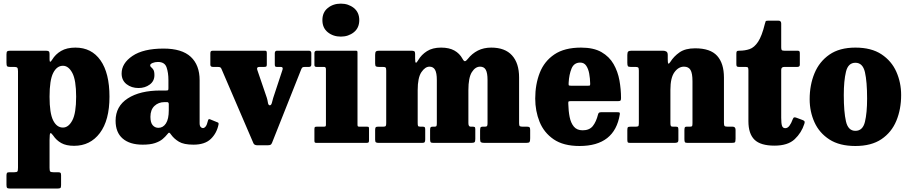

<svg xmlns="http://www.w3.org/2000/svg" viewBox="-20 -806 5128 1083"><path d="M16.5 -453V-499Q16.5 -513.5 21.2 -516.8Q26 -520 39.5 -520H238Q249 -520 254.2 -517Q259.5 -514 259.5 -502.5V-471Q259.5 -445.5 274 -469Q292.5 -500 324.8 -518.8Q357 -537.5 405.5 -537.5Q496.5 -537.5 547 -465.5Q597.5 -393.5 597.5 -260.5Q597.5 -127.5 543.2 -55.5Q489 16.5 398 16.5Q353.5 16.5 325.8 1Q298 -14.5 280 -41.5Q269.5 -56.5 264.5 -55Q259.5 -53.5 259.5 -16V140.5Q259.5 156.5 263 161Q266.5 165.5 281 165.5H307Q317 165.5 320.8 168.5Q324.5 171.5 324.5 182.5V238Q324.5 251.5 320.5 254.5Q316.5 257.5 302.5 257.5H37Q23.5 257.5 20 253.5Q16.5 249.5 16.5 236.5V184Q16.5 173.5 19.5 169.5Q22.5 165.5 33.5 165.5H61Q75 165.5 78.2 161Q81.5 156.5 81.5 140V-404.5Q81.5 -420.5 77 -424.5Q72.5 -428.5 60.5 -428.5H36.5Q23.5 -428.5 20 -432.8Q16.5 -437 16.5 -453ZM259.5 -260.5Q259.5 -167.5 279.8 -127Q300 -86.5 335 -86.5Q366.5 -86.5 388 -127Q409.5 -167.5 409.5 -260.5Q409.5 -354 388 -394.5Q366.5 -435 335 -435Q300.5 -435 280 -394.5Q259.5 -354 259.5 -260.5Z M632 -125Q632 -206.5 700.8 -251Q769.5 -295.5 886 -295.5H917Q926 -295.5 928 -297.5Q930 -299.5 930 -308.5V-354Q930 -396 919.5 -426.2Q909 -456.5 871 -456.5Q854 -456.5 840.5 -450.8Q827 -445 827 -437.5Q827 -431 833 -426.5Q839 -422 845 -412.8Q851 -403.5 851 -382Q851 -348.5 824.5 -329Q798 -309.5 761.5 -309.5Q721.5 -309.5 693.8 -331.2Q666 -353 666 -391.5Q666 -449 727.2 -490.5Q788.5 -532 902.5 -532Q1006 -532 1056 -485.5Q1106 -439 1106 -353.5V-111.5Q1106 -96.5 1111.8 -90Q1117.5 -83.5 1124.5 -83.5Q1132.5 -83.5 1140 -92.5Q1147.5 -101.5 1153.5 -127Q1156 -137 1165 -133L1209 -115Q1214.5 -113 1212.5 -103Q1202.5 -54.5 1169 -22.2Q1135.5 10 1071.5 10H1071Q1017 10 989.5 -6.5Q962 -23 945.5 -46Q938.5 -56.5 934.8 -57.5Q931 -58.5 924 -49Q913 -35 897 -21.5Q881 -8 854.2 1Q827.5 10 784.5 10Q712 10 672 -24.5Q632 -59 632 -125ZM828.5 -147Q828.5 -114.5 841.2 -99.8Q854 -85 873.5 -85Q900 -85 916 -109.8Q932 -134.5 932 -183.5V-218.5Q932 -230 922.5 -230H908Q874 -230 851.2 -208.5Q828.5 -187 828.5 -147Z M1521 -253.5 1573.5 -412.5Q1578.5 -428.5 1564 -428.5H1541.5Q1534 -428.5 1532 -432Q1530 -435.5 1530 -443V-505.5Q1530 -520 1543 -520H1721.5Q1736 -520 1736 -506.5V-441.5Q1736 -428.5 1722.5 -428.5H1699Q1688.5 -428.5 1684.8 -424.5Q1681 -420.5 1678.5 -413.5L1514.5 -0.5Q1511 8.5 1505.5 11Q1500 13.5 1487 13.5H1432.5Q1414.5 13.5 1409.5 2L1228.5 -419Q1225.5 -425.5 1220.5 -427Q1215.5 -428.5 1206 -428.5H1181.5Q1166.5 -428.5 1166.5 -441V-505Q1166.5 -514.5 1170 -517.2Q1173.5 -520 1182 -520H1474Q1481.5 -520 1483.2 -516.8Q1485 -513.5 1485 -505.5V-442Q1485 -432.5 1481.2 -430.5Q1477.5 -428.5 1468 -428.5H1443Q1426 -428.5 1431 -412.5L1485 -254.5Q1489 -242 1491.2 -227Q1493.5 -212 1502 -212Q1510 -212 1513.8 -226.8Q1517.5 -241.5 1521 -253.5Z M1798.5 -692.5Q1798.5 -736.5 1829 -761Q1859.5 -785.5 1902.5 -785.5Q1945 -785.5 1975.8 -761Q2006.5 -736.5 2006.5 -692.5Q2006.5 -648.5 1975.8 -624Q1945 -599.5 1902.5 -599.5Q1859.5 -599.5 1829 -624Q1798.5 -648.5 1798.5 -692.5ZM1808.5 -428.5H1766Q1753.5 -428.5 1753.5 -439V-506.5Q1753.5 -520 1767.5 -520H1984.5Q1991.5 -520 1994 -518.5Q1996.5 -517 1996.5 -510V-104Q1996.5 -97 1998 -94.2Q1999.5 -91.5 2007 -91.5H2048Q2056 -91.5 2058.8 -90Q2061.5 -88.5 2061.5 -80V-14.5Q2061.5 -4.5 2058.2 -2.2Q2055 0 2045 0H1766.5Q1758.5 0 1756 -2.2Q1753.5 -4.5 1753.5 -12.5V-77Q1753.5 -86.5 1756 -89Q1758.5 -91.5 1767.5 -91.5H1806Q1814 -91.5 1816.2 -93.5Q1818.5 -95.5 1818.5 -103.5V-415.5Q1818.5 -428.5 1808.5 -428.5Z M2096 -18V-72.5Q2096 -82 2098.5 -86.8Q2101 -91.5 2111.5 -91.5H2142Q2153 -91.5 2155.8 -95.5Q2158.5 -99.5 2158.5 -111.5V-407.5Q2158.5 -422 2155 -425.2Q2151.5 -428.5 2140.5 -428.5H2118.5Q2106.5 -428.5 2101.2 -431.2Q2096 -434 2096 -448V-496.5Q2096 -511 2100.5 -515.5Q2105 -520 2119 -520H2298.5Q2311 -520 2316.2 -517.2Q2321.5 -514.5 2321.5 -502.5V-475.5Q2321.5 -453.5 2325.8 -452.2Q2330 -451 2339.5 -467.5Q2357 -497.5 2388.5 -517.5Q2420 -537.5 2468 -537.5Q2513.5 -537.5 2543 -521Q2572.5 -504.5 2588.5 -475Q2596.5 -460 2602.8 -460.8Q2609 -461.5 2619 -474Q2642.5 -504 2675.5 -520.8Q2708.5 -537.5 2751 -537.5Q2828.5 -537.5 2868.2 -493.5Q2908 -449.5 2908 -369V-111.5Q2908 -98 2911.8 -94.8Q2915.5 -91.5 2927.5 -91.5H2953Q2963 -91.5 2966.8 -88Q2970.5 -84.5 2970.5 -72.5V-26.5Q2970.5 -10.5 2967.2 -5.2Q2964 0 2948 0H2713.5Q2698.5 0 2693.2 -3.5Q2688 -7 2688 -22V-69Q2688 -80.5 2690 -86Q2692 -91.5 2701.5 -91.5H2715.5Q2724.5 -91.5 2727.2 -95.2Q2730 -99 2730 -111V-354.5Q2730 -394.5 2720.2 -412.2Q2710.5 -430 2688 -430Q2661 -430 2641.5 -399Q2622 -368 2622 -297.5V-112Q2622 -91.5 2634.5 -91.5H2646Q2653.5 -91.5 2657.2 -89.5Q2661 -87.5 2661 -77.5V-22Q2661 -7.5 2656.5 -3.8Q2652 0 2637 0H2425Q2412.5 0 2409.2 -3.8Q2406 -7.5 2406 -20.5V-73Q2406 -84.5 2408.8 -88Q2411.5 -91.5 2421 -91.5H2432Q2440.5 -91.5 2442.2 -96Q2444 -100.5 2444 -111.5V-354.5Q2444 -394.5 2434 -412.2Q2424 -430 2402.5 -430Q2378 -430 2357 -399Q2336 -368 2336 -297.5V-113.5Q2336 -100 2338 -95.8Q2340 -91.5 2351 -91.5H2364.5Q2373.5 -91.5 2376 -88.2Q2378.5 -85 2378.5 -74.5V-19.5Q2378.5 -9 2375.5 -4.5Q2372.5 0 2361.5 0H2117.5Q2106 0 2101 -2.8Q2096 -5.5 2096 -18Z M2999 -250Q2999 -330 3024.5 -395.2Q3050 -460.5 3107 -499Q3164 -537.5 3257.5 -537.5Q3328.5 -537.5 3372.8 -512Q3417 -486.5 3441 -444.5Q3465 -402.5 3474 -352.5Q3483 -302.5 3483 -253Q3483 -242 3480 -238.8Q3477 -235.5 3465.5 -235.5H3198Q3188 -235.5 3186.5 -232.5Q3185 -229.5 3185.5 -220.5Q3186.5 -179.5 3193.2 -145.8Q3200 -112 3217.2 -91.5Q3234.5 -71 3266.5 -71Q3304.5 -71 3323.8 -95Q3343 -119 3353.5 -161Q3355 -167 3358.5 -170Q3362 -173 3370.5 -173H3463Q3473 -173 3475 -170.8Q3477 -168.5 3476 -160.5Q3447 17.5 3249 17.5Q3158 17.5 3103 -20.2Q3048 -58 3023.5 -119Q2999 -180 2999 -250ZM3201 -322.5H3295.5Q3305.5 -322.5 3307.2 -324Q3309 -325.5 3309 -334.5Q3308.5 -363.5 3303.5 -390.8Q3298.5 -418 3286.5 -435.5Q3274.5 -453 3253 -453Q3217.5 -453 3203.8 -419.2Q3190 -385.5 3187.5 -339Q3187 -329 3188 -325.8Q3189 -322.5 3201 -322.5Z M3565 -428.5H3538Q3525 -428.5 3521.8 -432.8Q3518.5 -437 3518.5 -452V-496Q3518.5 -511.5 3524 -515.8Q3529.5 -520 3543 -520H3719.5Q3731 -520 3738.8 -515.2Q3746.5 -510.5 3746.5 -495.5V-471Q3746.5 -452 3749.5 -447.8Q3752.5 -443.5 3761 -456.5Q3780.5 -488 3813.2 -510.8Q3846 -533.5 3901 -533.5Q3987 -533.5 4025.2 -491Q4063.5 -448.5 4063.5 -368.5V-113.5Q4063.5 -98.5 4067.5 -95Q4071.5 -91.5 4084.5 -91.5H4112.5Q4129 -91.5 4129 -73.5V-23.5Q4129 -6.5 4125 -3.2Q4121 0 4105 0H3859Q3846.5 0 3843.5 -4Q3840.5 -8 3840.5 -21V-70Q3840.5 -80 3842.2 -85.8Q3844 -91.5 3853.5 -91.5H3872Q3881.5 -91.5 3883.8 -94.8Q3886 -98 3886 -111.5V-348Q3886 -392.5 3875 -411.2Q3864 -430 3838 -430Q3807 -430 3784.2 -398.5Q3761.5 -367 3761.5 -299.5V-111Q3761.5 -100 3764 -95.8Q3766.5 -91.5 3775 -91.5H3792Q3801 -91.5 3803.8 -88.5Q3806.5 -85.5 3806.5 -73V-17.5Q3806.5 -5.5 3800.8 -2.8Q3795 0 3784 0H3534Q3523 0 3520.8 -3.8Q3518.5 -7.5 3518.5 -19.5V-72Q3518.5 -85 3521.8 -88.2Q3525 -91.5 3537.5 -91.5H3564.5Q3576 -91.5 3579.8 -94Q3583.5 -96.5 3583.5 -111V-408Q3583.5 -421.5 3580 -425Q3576.5 -428.5 3565 -428.5Z M4517 -107.5Q4501 -57 4462.5 -20.8Q4424 15.5 4348.5 15.5Q4270 15.5 4235.8 -18Q4201.5 -51.5 4201.5 -122.5V-409.5Q4201.5 -420 4199.2 -424.2Q4197 -428.5 4186.5 -428.5H4148.5Q4139.5 -428.5 4136.5 -431.5Q4133.5 -434.5 4133.5 -444V-502.5Q4133.5 -514 4136.5 -517Q4139.5 -520 4150.5 -520Q4182 -520 4208.2 -529Q4234.5 -538 4256 -570.2Q4277.5 -602.5 4294.5 -672Q4297 -682 4298.8 -685.8Q4300.5 -689.5 4314 -689.5H4370.5Q4386.5 -689.5 4386.5 -673.5V-539Q4386.5 -527.5 4389.5 -523.8Q4392.5 -520 4403.5 -520H4478Q4486 -520 4488.8 -517Q4491.5 -514 4491.5 -505.5V-440.5Q4491.5 -428.5 4477 -428.5H4404Q4386.5 -428.5 4386.5 -412V-141.5Q4386.5 -110 4391 -96.5Q4395.5 -83 4409.5 -83Q4422.5 -83 4432.8 -96.5Q4443 -110 4452 -134.5Q4455.5 -143 4460 -144Q4464.5 -145 4473.5 -141.5L4507 -129Q4516.5 -125.5 4518.2 -120.8Q4520 -116 4517 -107.5Z M4547 -246.5Q4547 -326.5 4574.2 -392.5Q4601.5 -458.5 4658.5 -498Q4715.5 -537.5 4805 -537.5Q4895 -537.5 4952 -499.8Q5009 -462 5036 -401Q5063 -340 5063 -270Q5063 -190 5036 -124.8Q5009 -59.5 4952 -21Q4895 17.5 4805 17.5Q4715.5 17.5 4658.5 -19.2Q4601.5 -56 4574.2 -116.2Q4547 -176.5 4547 -246.5ZM4739.5 -270Q4739.5 -174.5 4751.8 -121.2Q4764 -68 4805 -68Q4846.5 -68 4858.8 -118.8Q4871 -169.5 4871 -250Q4871 -345.5 4858.8 -398.8Q4846.5 -452 4805 -452Q4764 -452 4751.8 -401.2Q4739.5 -350.5 4739.5 -270Z"/></svg>

Font: Besley* Narrow Heavy
Style: Regular
Weight: 800
Width: 4
Designer: Owen Earl
Foundry: indestructible type*
Version: Version 3.000; ttfautohint (v1.8.3)